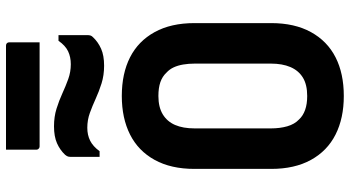

<svg xmlns="http://www.w3.org/2000/svg" viewBox="-283 -863 1166 640"><g transform="rotate(-90 300.0 -543.0)"><path d="M300 -720Q375 -720 429 -692.5Q483 -665 513 -610.5Q543 -556 543 -478V-222Q543 -144 513 -89.5Q483 -35 429 -7.5Q375 20 300 20Q226 20 171.5 -7.5Q117 -35 87 -89.5Q57 -144 57 -222V-478Q57 -556 87 -610.5Q117 -665 171.5 -692.5Q226 -720 300 -720ZM192 -223Q192 -193 199 -168.5Q206 -144 222 -129Q234 -116 253.5 -109Q273 -102 300 -102Q338 -102 361.5 -116.5Q385 -131 396.5 -158Q408 -185 408 -223V-477Q408 -497 405 -515Q402 -533 395.5 -547Q389 -561 378 -571Q365 -585 346 -591.5Q327 -598 300 -598Q263 -598 239 -583.5Q215 -569 203.5 -542.5Q192 -516 192 -477ZM406 -890Q430 -890 449 -899Q468 -908 484 -931H503Q503 -905 503 -881Q503 -857 503 -838Q503 -830 502 -825.5Q501 -821 496 -816Q480 -799 457.5 -789Q435 -779 401 -779Q369 -779 342 -787.5Q315 -796 291 -807Q267 -818 243.5 -826.5Q220 -835 194 -835Q170 -835 151 -825.5Q132 -816 116 -794H97Q97 -820 97 -843.5Q97 -867 97 -887Q97 -894 98 -898.5Q99 -903 104 -909Q120 -926 142.5 -936Q165 -946 199 -946Q231 -946 258 -937.5Q285 -929 309 -918Q333 -907 356.5 -898.5Q380 -890 406 -890ZM121 -1106H468Q473 -1106 476 -1103Q479 -1100 479 -1095Q479 -1069 479 -1044.5Q479 -1020 479 -994H132Q129 -994 126.5 -995.5Q124 -997 122.5 -999.5Q121 -1002 121 -1005Q121 -1031 121 -1055.5Q121 -1080 121 -1106Z"/></g></svg>

Font: Recursive Monospace
Style: Bold
Weight: 700
Version: Version 1.047